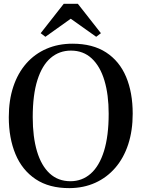

<svg xmlns="http://www.w3.org/2000/svg" viewBox="-20 -983 748 1015"><path d="M347.5 11.5Q240 12 168.5 -35.8Q97 -83.5 61.8 -168.2Q26.5 -253 26.5 -363.5Q26.5 -453.5 50.5 -525.2Q74.5 -597 119.2 -647.8Q164 -698.5 226 -725.2Q288 -752 363 -752Q470 -752 540.8 -706Q611.5 -660 646.5 -577Q681.5 -494 681.5 -382Q681.5 -292.5 657.8 -220Q634 -147.5 589.5 -96Q545 -44.5 483.8 -16.8Q422.5 11 347.5 11.5ZM352.5 -25Q414 -25 459.5 -65Q505 -105 529.8 -184.5Q554.5 -264 554.5 -382Q554.5 -482.5 532 -557.5Q509.5 -632.5 465 -674Q420.5 -715.5 355 -715.5Q293.5 -715.5 248 -676.8Q202.5 -638 177.8 -560Q153 -482 153 -363.5Q153 -259.5 175.5 -183.5Q198 -107.5 242.5 -66.2Q287 -25 352.5 -25ZM220 -788.5 195 -807.5 317 -963H391.5L513.5 -807.5L488.5 -788.5L354 -884Z"/></svg>

Font: Merriweather 96pt Medium
Style: Regular
Weight: 500
Version: Version 2.100